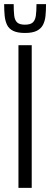

<svg xmlns="http://www.w3.org/2000/svg" viewBox="-26 -906 242 926"><path d="M63 0V-688H127V0ZM94 -747Q59 -747 38 -757Q17 -767 8 -786Q-1 -805 -3.5 -830Q-6 -855 -6 -886H40Q40 -853 42.5 -831Q45 -809 56.5 -798Q68 -787 94 -787Q121 -787 132.5 -798Q144 -809 147 -831Q150 -853 150 -886H196Q196 -855 193.5 -830Q191 -805 181.5 -786.5Q172 -768 151.5 -757.5Q131 -747 94 -747Z"/></svg>

Font: Saira ExtraCondensed
Style: Regular
Weight: 400
Width: 2
Designer: Hector Gatti with collaboration of the Omnibus-Type team
Foundry: Omnibus-Type
Version: Version 1.101